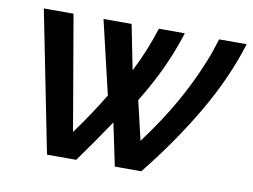

<svg xmlns="http://www.w3.org/2000/svg" viewBox="-63 -611 922 700"><g transform="rotate(10 398.5 -261.5)"><path d="M46 -523H156L229 -98Q257 -136 282.5 -174.5Q308 -213 331 -251L267 -523H371L404 -357Q425 -398 442 -440Q459 -482 472 -523H568Q546 -453 515 -386.5Q484 -320 443 -254L477 -109Q509 -152 536.5 -193.5Q564 -235 587 -275.5Q610 -316 629.5 -356.5Q649 -397 665.5 -438Q682 -479 695 -523H797Q757 -393 680.5 -262Q604 -131 499 0H401L368 -158Q342 -119 314.5 -79.5Q287 -40 258 0H150Z"/></g></svg>

Font: Raleway Thin SemiBold
Style: Italic
Weight: 600
Italic angle: -12°
Version: Version 4.026